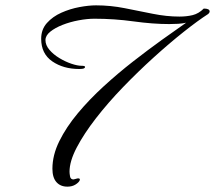

<svg xmlns="http://www.w3.org/2000/svg" viewBox="-20 -628 804 718"><path d="M232 70Q206 70 191 53Q176 36 176 3Q176 -48 202 -100.5Q228 -153 271 -204.5Q314 -256 367.5 -305Q421 -354 477.5 -398Q534 -442 585.5 -479Q637 -516 676 -543Q662 -540 646 -539Q630 -538 613 -538Q552 -538 479.5 -548Q407 -558 333 -558Q306 -558 274 -552Q242 -546 214 -535Q186 -524 168 -509.5Q150 -495 150 -478Q150 -459 165 -441.5Q180 -424 202.5 -410.5Q225 -397 247.5 -389.5Q270 -382 285 -382Q298 -382 298 -378Q298 -374 293.5 -372Q289 -370 276 -370Q217 -370 175.5 -398.5Q134 -427 134 -483Q134 -518 155.5 -542Q177 -566 209.5 -580.5Q242 -595 277 -601.5Q312 -608 339 -608Q393 -608 446 -597.5Q499 -587 551 -576.5Q603 -566 651 -566Q678 -566 700.5 -571.5Q723 -577 742 -596Q764 -596 764 -585Q764 -581 759 -576Q720 -551 666.5 -508.5Q613 -466 554.5 -413Q496 -360 440 -302Q384 -244 339 -186Q294 -128 267 -76.5Q240 -25 240 14Q240 21 242 32Q244 43 255 43Q257 43 263 41Q266 40 268.5 39.5Q271 39 272 39Q281 39 278 46.5Q275 54 262.5 62Q250 70 232 70Z"/></svg>

Font: Beau Rivage
Style: Regular
Weight: 400
Designer: Robert E. Leuschke
Foundry: Robert E. Leuschke
Version: Version 1.010; ttfautohint (v1.8.3)